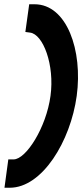

<svg xmlns="http://www.w3.org/2000/svg" viewBox="-20 -715 386 901"><path d="M26 166C178 166 311 -52 340 -265C369 -478 294 -695 142 -695H117L99 -565L121 -562C182 -555 237 -411 217 -265C197 -116 102 33 44 33H19L1 166Z"/></svg>

Font: Charger
Style: HemiRT
Weight: 900
Designer: Jasper
Foundry: Cannot Into Space Fonts
Version: Version 0.99